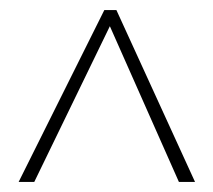

<svg xmlns="http://www.w3.org/2000/svg" viewBox="-20 -733 423 381"><path d="M187 -713H211L367 -372H335L198 -681L48 -372H17Z"/></svg>

Font: Noto Sans Display Thin Cond
Style: Regular
Weight: 250
Width: 3
Designer: Monotype Design team
Foundry: Monotype Imaging Inc.
Version: Version 1.000